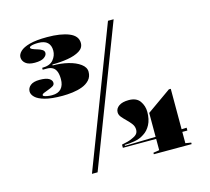

<svg xmlns="http://www.w3.org/2000/svg" viewBox="-105 -847 1077 986"><g transform="rotate(-15 433.5 -354.0)"><path d="M225 -411Q166 -411 131.5 -420.5Q97 -430 81.5 -445Q66 -460 66 -476Q66 -495 82 -508Q98 -521 131 -521Q165 -521 180.5 -511.5Q196 -502 196 -488Q196 -477 185.5 -471Q175 -465 161 -460Q147 -455 136.5 -450.5Q126 -446 126 -440Q126 -437 132 -434.5Q138 -432 149 -430Q160 -428 173 -428Q206 -428 222 -446Q238 -464 238 -496Q238 -520 232 -536Q226 -552 213.5 -559.5Q201 -567 183 -567H160V-577Q201 -577 219.5 -599Q238 -621 238 -648Q238 -676 222 -691Q206 -706 173 -706Q160 -706 149 -704.5Q138 -703 132 -700Q126 -697 126 -694Q126 -688 136.5 -683.5Q147 -679 161 -675Q175 -671 185.5 -664.5Q196 -658 196 -647Q196 -634 180.5 -623Q165 -612 131 -612Q98 -612 82 -625.5Q66 -639 66 -658Q66 -674 81.5 -689Q97 -704 131.5 -713.5Q166 -723 225 -723Q297 -723 341 -705Q385 -687 385 -649Q385 -623 360.5 -608Q336 -593 297 -586.5Q258 -580 215 -580V-575Q259 -575 297.5 -565.5Q336 -556 360.5 -538Q385 -520 385 -496Q385 -470 369.5 -453Q354 -436 330 -427Q306 -418 278 -414.5Q250 -411 225 -411ZM454 -73V-90Q470 -93 485 -97Q500 -101 512 -107Q527 -113 535.5 -122Q544 -131 544 -146Q544 -163 533.5 -177Q523 -191 509.5 -204Q496 -217 485.5 -229.5Q475 -242 475 -256Q475 -276 493.5 -289Q512 -302 546 -302Q587 -302 605 -276.5Q623 -251 623 -219Q623 -179 608.5 -151.5Q594 -124 571 -110Q549 -95 520.5 -90Q492 -85 467 -85V-80L631 -84V-211L760 -302H770V-87L797 -88V-73H770V-13L800 -8V0H599V-8L631 -13V-73ZM266 15 549 -723H579L296 15Z"/></g></svg>

Font: Kalnia SemiExpanded
Style: Bold
Weight: 700
Width: 6
Designer: Frida Medrano
Foundry: Frida Medrano
Version: Version 1.105